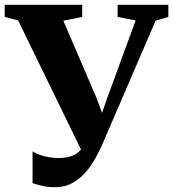

<svg xmlns="http://www.w3.org/2000/svg" viewBox="-40 -763 721 799"><path d="M189.5 16Q159.5 16 136 10.5Q112.5 5 95.5 -1V-133Q110.5 -122.5 140.2 -114Q170 -105.5 206 -105.5Q232 -105.5 252.5 -111.8Q273 -118 288.5 -131.8Q304 -145.5 314 -167.5V-106L35.5 -678L-20.5 -692.5V-743H302V-692.5L223.5 -677L361 -357L405.5 -236.5L363 -231L407 -357.5L524.5 -678L449.5 -692.5V-743H660.5V-692.5L607.5 -677L384 -158Q373.5 -134.5 357.2 -104.8Q341 -75 317.5 -47.5Q294 -20 262.2 -2Q230.5 16 189.5 16Z"/></svg>

Font: Merriweather 60pt ExtraBold
Style: Regular
Weight: 800
Version: Version 2.100